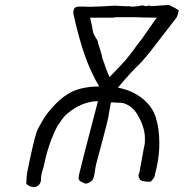

<svg xmlns="http://www.w3.org/2000/svg" viewBox="-20 -720 748 782"><path d="M460 -363Q516 -353 558.5 -320Q601 -287 615 -240Q629 -195 629 -137Q629 -91 620 -48Q618 -35 612 -14Q611 -2 607.5 3.5Q604 9 594 20H587Q562 20 551 13Q544 1 544 -5Q544 -8 548 -18L565 -112Q571 -135 570 -148Q573 -194 543 -248Q520 -289 482 -300Q474 -302 453 -302Q447 -303 432 -303Q428 -285 426 -272L421 -242Q418 -226 401 -161.5Q384 -97 373 -57Q368 -37 366 -19Q363 1 358.5 10Q354 19 338 26Q332 28 330 28Q326 28 319 24Q308 20 304 15.5Q300 11 300 5Q300 3 302 -9L323 -93L331 -124L379 -308Q314 -307 255 -258Q242 -248 229 -228.5Q216 -209 213 -205Q177 -136 158 -42Q157 -38 152 -22Q147 -6 147 10Q147 24 138.5 33Q130 42 117 42Q109 42 100.5 38Q92 34 87 28Q87 17 88.5 0Q90 -17 93 -29Q102 -75 114.5 -128Q127 -181 135 -196Q151 -226 161 -241.5Q171 -257 189 -278Q231 -326 273.5 -346.5Q316 -367 384 -368Q357 -413 334.5 -470Q312 -527 289 -620Q280 -662 279 -664Q276 -693 301 -693H302H324Q331 -693 341.5 -692.5Q352 -692 367 -693L418 -695Q422 -696 431 -696Q440 -696 444 -697Q459 -696 483.5 -695Q508 -694 507 -695Q511 -693 519 -693Q529 -693 542 -695Q555 -697 559 -698H560Q564 -698 567.5 -696.5Q571 -695 576 -695L584 -697L586 -698Q588 -698 591 -696.5Q594 -695 599 -695L668 -700Q699 -685 708 -678Q707 -675 706 -668.5Q705 -662 700 -650L667 -607L606 -528L593 -511Q588 -505 573.5 -487.5Q559 -470 544 -455Q516 -429 460 -363ZM530 -525 544 -544Q560 -563 572 -582L596 -616Q606 -632 619 -648L554 -649Q554 -650 503 -650H452Q447 -648 436 -648H347Q355 -610 356 -607Q358 -591 361 -583.5Q364 -576 369 -568.5Q374 -561 378 -553Q379 -541 387 -521Q388 -516 391 -507.5Q394 -499 395 -493Q396 -483 400 -474Q404 -465 405 -461Q407 -453 418 -425L426 -406Q473 -454 490 -473.5Q507 -493 530 -525Z"/></svg>

Font: Caveat
Style: Regular
Weight: 400
Designer: Pablo Impallari
Foundry: Pablo Impallari
Version: Version 1.500; ttfautohint (v1.6)